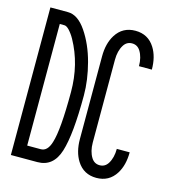

<svg xmlns="http://www.w3.org/2000/svg" viewBox="-93 -672 667 749"><g transform="rotate(15 240.0 -298.0)"><path d="M19 -596H90Q130 -596 164 -546Q198 -496 216 -428Q234 -360 234 -298Q234 -141 212 -70.5Q190 0 126 0H19ZM71 -543V-52H126Q153 -52 165 -92Q182 -145 182 -298Q182 -410 132 -500Q122 -518 109 -532Q98 -543 90 -543ZM464 -464H412Q412 -500 397 -524Q385 -543 363.5 -543Q342 -543 330 -524Q315 -500 315 -464V-130Q315 -94 330 -70Q342 -51 363.5 -51Q385 -51 397 -70Q412 -94 412 -130H464Q464 -78 442 -43Q415 0 363.5 0Q312 0 285 -43Q263 -78 263 -130V-464Q263 -516 285 -551Q312 -594 363.5 -594Q415 -594 442 -551Q464 -516 464 -464Z"/></g></svg>

Font: Astronomicon
Style: Regular
Weight: 400
Version: Version 1.1